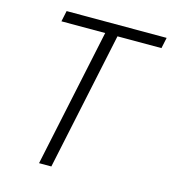

<svg xmlns="http://www.w3.org/2000/svg" viewBox="-107 -802 797 890"><g transform="rotate(15 291.5 -357.0)"><path d="M162 0 302 -662H92L103 -714H583L572 -662H361L221 0Z"/></g></svg>

Font: Noto Sans UI Light
Style: Italic
Weight: 300
Italic angle: -12°
Designer: Monotype Design Team
Foundry: Monotype Imaging Inc.
Version: Version 1.901